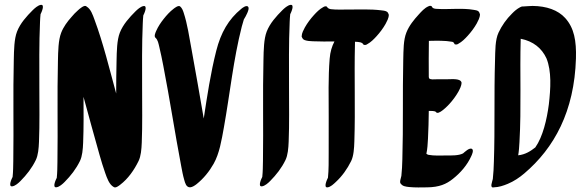

<svg xmlns="http://www.w3.org/2000/svg" viewBox="-20 -772 2472 809"><path d="M117.6 -728.9C92.7 -704 65.2 -673.9 51.7 -638.8C39.6 -607.2 39 -561.7 38.1 -519.8C34.6 -378.7 38.2 -236 36 -94C35.6 -71.5 35.5 -48.9 33.1 -26.5C29.9 -20.4 12.6 16 32.1 13.1C44.5 11.3 58 -0.9 66.2 -9.2C92.3 -35.5 114.6 -64.1 130.8 -97.5C140.8 -118 143.2 -147.3 144.3 -175C147.4 -250.4 145.8 -328.1 145.8 -405.2C145.8 -496.5 144.5 -588.1 148.6 -679.4C149.1 -690.2 149.6 -701.2 150.8 -712C154 -718.1 171.1 -754.4 151.7 -751.5C139.3 -749.3 125.9 -737.1 117.6 -728.9Z M550.6 -723.9C525.7 -699 498.2 -668.9 484.7 -633.8C472.6 -602.2 472 -556.7 471.1 -514.8C470 -469.3 469.6 -423.7 469.5 -378C441 -482.4 414.8 -591 378 -689.7C370.6 -709.6 362.8 -734 344.8 -744.4C336.7 -754.3 314.7 -734.3 308.7 -728.8C298.7 -720.2 289.6 -710.5 281.1 -700.3C263.6 -680.7 247.2 -658.5 237.7 -633.8C225.6 -602.2 225 -556.7 224.1 -514.8C220.6 -373.8 224.2 -231.3 222 -89.4C221.7 -67.1 221.5 -44.8 219.2 -22.7C215.9 -16.6 198.6 20 218.1 17.1C230.5 15.3 244 3.1 252.2 -5.2C278.3 -31.5 300.5 -60.1 316.8 -93.5C326.8 -113.8 329.2 -143 330.3 -170.6C332.9 -233.9 332.2 -299 331.9 -363.9C354.6 -282.3 376.1 -199.9 399.6 -118.7C407 -93.2 414.4 -67.7 423.4 -42.8C430.9 -21.9 439.9 5.4 459.1 16C467.3 22 481.4 10.3 486.6 6.3C519.5 -18.7 545 -55 563.8 -93.5C573.8 -113.8 576.2 -143 577.3 -170.6C580.4 -245.8 578.8 -323.4 578.8 -400.3C578.8 -491.6 577.5 -583.2 581.6 -674.4C582.1 -685.2 582.6 -696.2 583.8 -707C587 -713.1 604.1 -749.4 584.7 -746.5C572.3 -744.3 558.9 -732.1 550.6 -723.9Z M997 -735.1C942.6 -690.6 910.6 -634.4 891.2 -558C867.4 -464.2 853.1 -368.7 838.5 -272.6C821.5 -370 805 -467.5 787 -564.6C777.4 -616.1 769.7 -670.5 754 -718.1C750.8 -728 747.1 -738 739 -744.9C731.8 -751.1 716 -738.5 711.6 -735.1C695.8 -723.1 682.1 -707.9 669.8 -692.4C657.5 -676.9 646.1 -660 638.2 -641.8C635.6 -636 627.7 -619.2 635.1 -612.9C645.1 -604.4 647.7 -588.8 651.2 -574.3C657.6 -548.2 662.8 -521.7 668 -495.3C695.4 -354.7 716.7 -213.1 743.5 -72.2C747.2 -52.5 750.8 -32.6 756.5 -13.3C760 -1.2 764.3 17.3 780.8 17.3C780.8 17.3 780.9 17.3 780.9 17.3C781 17.3 781 17.3 781.1 17.3C790.3 17 802.1 8.8 808.5 3.7C837.5 -19.5 862 -49.6 880.2 -82C904.7 -125.6 913.4 -180.1 923.5 -235.8C949.1 -378.6 963.3 -521.2 998.7 -659.9C1001.3 -670 1004.2 -680.1 1007.5 -690.1C1012.7 -698.3 1017.4 -706.9 1021.3 -715.8C1023.7 -721.2 1031.9 -738.7 1024.4 -744.7C1016.9 -750.7 1001.5 -738.8 997 -735.1Z M1169.6 -728.9C1144.7 -704 1117.2 -673.9 1103.7 -638.8C1091.6 -607.2 1091 -561.7 1090.1 -519.8C1086.6 -378.7 1090.2 -236 1088 -94C1087.6 -71.5 1087.5 -48.9 1085.1 -26.5C1081.9 -20.4 1064.6 16 1084.1 13.1C1096.5 11.3 1110 -0.9 1118.2 -9.2C1144.3 -35.5 1166.6 -64.1 1182.8 -97.5C1192.8 -118 1195.2 -147.3 1196.3 -175C1199.4 -250.4 1197.8 -328.1 1197.8 -405.2C1197.8 -496.5 1196.5 -588.1 1200.6 -679.4C1201.1 -690.2 1201.6 -701.2 1202.8 -712C1206 -718.1 1223.1 -754.4 1203.7 -751.5C1191.3 -749.3 1177.9 -737.1 1169.6 -728.9Z M1618.3 -709.7C1616.4 -714.2 1615 -719.7 1610.6 -722.5C1603.3 -727.2 1592.9 -727.7 1584.6 -728.7C1540.8 -734 1492.8 -731.8 1445.8 -731.8C1421.9 -731.8 1396.6 -730.6 1374 -733.3C1367.8 -734.5 1361.8 -736.6 1358.5 -742.1C1355.9 -747.8 1346.5 -745.3 1341.8 -741.9C1326.9 -734 1314.1 -721 1302.9 -708.7C1288.4 -692.8 1275.2 -675.2 1264.6 -656.5C1259.1 -645.5 1251.4 -633.1 1251 -618.1C1254.1 -610.8 1256.4 -605.7 1264 -603C1274.7 -599.2 1287 -598.6 1298.3 -598.1C1328.6 -596.7 1358.9 -597.1 1389.2 -597.3C1378.6 -577.2 1371.4 -554.2 1369 -524.2C1362.7 -446.1 1364.8 -361.9 1365 -280.2C1365 -229.8 1365.2 -179.5 1364.9 -129.1C1364.8 -94 1365.4 -56.7 1361.9 -23.4C1358.6 -17 1341.1 20.3 1360.6 17.4C1373.4 15.5 1385.9 3.3 1394.7 -4.9C1421.8 -29.8 1443.4 -60.5 1459.6 -93.4C1470.2 -115.2 1472.2 -147 1473.1 -176.7C1477.6 -311.9 1472.2 -449.8 1475.6 -584.5C1475.7 -588.2 1475.7 -592.1 1475.8 -596.1C1491.1 -595.2 1506.2 -595.2 1511.7 -583.7C1517.2 -581.5 1522.4 -582.2 1527.5 -585.9C1542.4 -593.8 1555.2 -606.8 1566.4 -619.1C1580.9 -635 1594.1 -652.6 1604.7 -671.3C1610.2 -682.3 1617.9 -694.7 1618.3 -709.7Z M1865.7 -438.1C1850.2 -438 1834.8 -437.9 1819.3 -437.9C1807.9 -437.9 1793.9 -435.4 1788 -442.1C1787.6 -443.9 1787.3 -446 1786.7 -447.5C1786.4 -498.2 1786.2 -549 1787.1 -599.8C1821 -600.5 1854.8 -601.5 1885.5 -595.9C1885.7 -595.9 1885.9 -595.8 1886.1 -595.8C1891.7 -594 1893.4 -590.7 1895.8 -585.6C1901.3 -583.4 1906.5 -584.1 1911.6 -587.8C1926.5 -595.7 1939.3 -608.7 1950.5 -621C1965 -636.9 1978.2 -654.5 1988.8 -673.2C1994.3 -684.2 2002 -696.8 2002.4 -711.7C2000.6 -717.3 1998.8 -723.3 1993.3 -726.1C1988.3 -728.7 1982 -729.4 1976.6 -730.4C1927.1 -739.4 1870.7 -731.1 1819 -734.7C1811 -735.3 1804.6 -736.4 1800.8 -741.9C1799.3 -748.3 1791.5 -748.9 1785.2 -745.4C1769 -738.6 1755.3 -723 1744.2 -710.8C1723.9 -688.6 1703.9 -664.1 1692.5 -635.4C1679.5 -603.2 1680.2 -560.6 1679.1 -518.9C1675.9 -379.1 1679.5 -239.5 1675.3 -99.8C1674.6 -76.9 1673.8 -53.8 1671.2 -31C1670 -24 1661.2 -1.8 1669.5 2.8C1676.4 12.6 1689.1 14.5 1704.4 16.1C1729.6 18.6 1755.5 17.7 1780.8 17.4C1830.5 16.6 1860.4 4.1 1888.5 -18.6C1919.9 -43.3 1949.2 -76.7 1966.2 -115.2C1968.6 -120.6 1976.8 -138.1 1969.3 -144.1C1958.5 -152.2 1937.4 -130.7 1931 -125.6C1912.3 -115.9 1882.6 -116.9 1860.4 -116.9C1835.6 -116.9 1809.5 -115.1 1784.9 -119.7C1781.9 -120.6 1779 -122.1 1776.6 -124.1C1781.1 -144.8 1782.1 -166.4 1783.3 -187.4C1785.3 -226.4 1786.3 -265.5 1786.7 -304.7C1796.2 -304.5 1811.1 -305.4 1816.8 -300.3C1826 -283.2 1868.3 -328.2 1873 -333.3C1887.5 -349.2 1900.7 -366.8 1911.3 -385.5C1916.8 -396.5 1924.4 -408.7 1924.8 -423.8C1920.7 -442.3 1885.9 -438.1 1865.7 -438.1ZM1935.8 -128.4C1936 -128.5 1936.2 -128.7 1936.5 -128.8C1936.2 -128.7 1936 -128.5 1935.8 -128.4Z M2137.4 -714.8C2114 -692 2094.3 -663.9 2080.6 -634.6C2066 -603.3 2067 -558.5 2065.8 -517.2C2061.3 -375.1 2065.9 -232.7 2061 -90.5C2060.2 -66.3 2059.3 -42 2056.5 -18C2055 -8 2040.9 22.2 2061.4 17.3C2081.6 16.8 2101.1 10.3 2119.6 2.6C2144.8 -7.8 2168.4 -23.6 2189.1 -41.2C2315.3 -148.3 2400.1 -303 2406.8 -525.9C2408.9 -599.7 2399.5 -654 2361.5 -696C2331.1 -729.6 2282.8 -746.5 2223.9 -747C2210.5 -747.1 2197.3 -745 2183.9 -744.7C2179 -745.4 2174.5 -743 2171.4 -741.4C2158.5 -734.7 2147.2 -725 2137.4 -714.8ZM2163.4 -117.6C2166.6 -135.2 2167.7 -154.6 2168.8 -173.5C2177.1 -318.5 2169.9 -463.8 2174 -608.7C2226.9 -598.4 2263 -568.7 2282.6 -526C2304.7 -471.5 2300.2 -399.4 2292.6 -332.4C2284.3 -268.8 2267.4 -196.1 2235.6 -150.9C2216 -135.5 2194 -120.9 2163.4 -117.6Z"/></svg>

Font: Quiapo Free
Style: Regular
Weight: 400
Designer: Aaron Amar
Version: Version 001.002